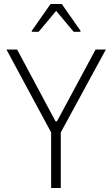

<svg xmlns="http://www.w3.org/2000/svg" viewBox="-20 -934 558 954"><path d="M234 0V-276L12 -688H65L256 -331H263L455 -688H506L282 -276V0ZM138 -776V-781L231 -914H287L380 -781V-776H346L259 -880L172 -776Z"/></svg>

Font: Saira Semi Condensed ExtraLight
Style: Regular
Weight: 200
Width: 4
Designer: Hector Gatti with collaboration of the Omnibus-Type team
Foundry: Omnibus-Type
Version: Version 1.001; ttfautohint (v1.8)